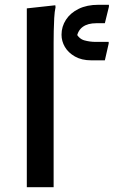

<svg xmlns="http://www.w3.org/2000/svg" viewBox="-20 -782 495 802"><path d="M92 -747 211 -760 212 -752Q208 -734 206.5 -707Q205 -680 204.5 -652Q204 -624 204 -604V0H92ZM237 -637Q237 -671 255.5 -699.5Q274 -728 308.5 -745Q343 -762 391 -762H435V-754L418 -685H382Q347 -685 326 -670Q305 -655 300 -624L296 -647Q309 -620 332 -613.5Q355 -607 380 -607H434V-600L418 -530H361Q321 -530 293 -546Q265 -562 251 -586Q237 -610 237 -637Z"/></svg>

Font: Kufam Medium
Style: Italic
Weight: 500
Italic angle: -11°
Designer: Artur Schmal
Foundry: Original Type
Version: Version 1.301; ttfautohint (v1.8.3)